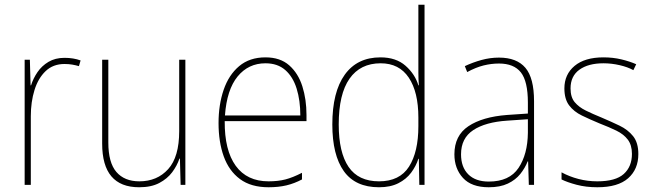

<svg xmlns="http://www.w3.org/2000/svg" viewBox="-20 -780 2755 810"><path d="M252 -536Q290 -536 320 -525L313 -501Q299 -505 284.5 -507.5Q270 -510 252 -510Q204 -510 172.5 -480Q141 -450 125.5 -400Q110 -350 110 -290V0H84V-528H106L109 -420H111Q120 -449 138 -475.5Q156 -502 184.5 -519Q213 -536 252 -536Z M762 -528V0H742L739 -111H737Q727 -81 706.5 -53.5Q686 -26 652 -8Q618 10 567 10Q411 10 411 -174V-528H437V-179Q437 -94 471 -54.5Q505 -15 568 -15Q643 -15 689.5 -66.5Q736 -118 736 -227V-528Z M1100 -538Q1162 -538 1200 -504.5Q1238 -471 1255.5 -416Q1273 -361 1273 -295V-269H928Q927 -146 974.5 -80.5Q1022 -15 1113 -15Q1153 -15 1184 -23Q1215 -31 1254 -51V-23Q1222 -6 1188.5 2Q1155 10 1113 10Q1039 10 992.5 -24.5Q946 -59 924 -120Q902 -181 902 -261Q902 -338 923.5 -401Q945 -464 989 -501Q1033 -538 1100 -538ZM1100 -513Q1028 -513 982.5 -457.5Q937 -402 929 -293H1247Q1247 -356 1231.5 -406Q1216 -456 1183.5 -484.5Q1151 -513 1100 -513Z M1579 10Q1479 10 1430.5 -58Q1382 -126 1382 -255Q1382 -392 1434.5 -465Q1487 -538 1585 -538Q1651 -538 1691 -502.5Q1731 -467 1745 -420H1747Q1745 -448 1745 -474Q1745 -500 1745 -526V-760H1771V0H1749L1747 -110H1745Q1735 -79 1714.5 -51.5Q1694 -24 1660.5 -7Q1627 10 1579 10ZM1579 -15Q1666 -15 1705.5 -77Q1745 -139 1745 -248V-284Q1745 -392 1704.5 -452.5Q1664 -513 1586 -513Q1500 -513 1454.5 -448Q1409 -383 1409 -255Q1409 -137 1450.5 -76Q1492 -15 1579 -15Z M2085 -537Q2160 -537 2196.5 -494Q2233 -451 2233 -353V0H2211L2208 -99H2206Q2195 -71 2175 -46Q2155 -21 2122.5 -5.5Q2090 10 2042 10Q1969 10 1933 -29.5Q1897 -69 1897 -129Q1897 -208 1956 -247.5Q2015 -287 2119 -295L2207 -301V-347Q2207 -437 2177.5 -474.5Q2148 -512 2085 -512Q2053 -512 2020.5 -504Q1988 -496 1951 -476L1941 -501Q1975 -517 2011.5 -527Q2048 -537 2085 -537ZM2120 -271Q2028 -265 1976.5 -231Q1925 -197 1925 -129Q1925 -75 1955.5 -44.5Q1986 -14 2042 -14Q2129 -14 2167.5 -71.5Q2206 -129 2207 -220V-277Z M2673 -130Q2673 -66 2630 -28Q2587 10 2500 10Q2452 10 2412.5 -0.5Q2373 -11 2349 -23V-53Q2382 -35 2420.5 -25Q2459 -15 2500 -15Q2577 -15 2611.5 -46Q2646 -77 2646 -131Q2646 -168 2628.5 -191Q2611 -214 2580 -229Q2549 -244 2510 -259Q2469 -276 2435 -292.5Q2401 -309 2381 -335.5Q2361 -362 2361 -407Q2361 -466 2404 -502Q2447 -538 2526 -538Q2566 -538 2601.5 -529.5Q2637 -521 2664 -509L2652 -484Q2629 -497 2594.5 -505Q2560 -513 2526 -513Q2462 -513 2424.5 -486Q2387 -459 2387 -407Q2387 -370 2404.5 -349Q2422 -328 2451.5 -313.5Q2481 -299 2518 -284Q2558 -267 2593.5 -250Q2629 -233 2651 -205.5Q2673 -178 2673 -130Z"/></svg>

Font: Noto Sans Khmer UI SemiCondensed Thin
Style: Regular
Weight: 100
Width: 4
Designer: Danh Hong and the Monotype Design Team
Foundry: Monotype Imaging Inc.
Version: Version 2.002; ttfautohint (v1.8.4.7-5d5b)